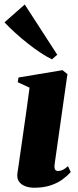

<svg xmlns="http://www.w3.org/2000/svg" viewBox="-50 -846 354 877"><path d="M106 11.5Q85 11.5 66.5 5Q48 -1.5 37.2 -16Q26.5 -30.5 29.5 -54Q30.5 -61.5 34.2 -86Q38 -110.5 43.2 -148.5Q48.5 -186.5 55.5 -234Q62.5 -281.5 70 -335.5Q77.5 -389.5 85 -445.5L31 -470.5L34.5 -492L235.5 -525.5L258 -507.5L199.5 -96Q197.5 -78 201.8 -71.5Q206 -65 215 -65Q226.5 -65 236.8 -70Q247 -75 260.5 -87L273 -60.5Q259 -44 236.2 -27Q213.5 -10 181 0.8Q148.5 11.5 106 11.5ZM187.5 -575Q165 -585.5 136.5 -604.2Q108 -623 77.8 -646.8Q47.5 -670.5 19.8 -695.8Q-8 -721 -29.5 -744L63 -825.5L211.5 -596Z"/></svg>

Font: Merriweather 120pt Black
Style: Italic
Weight: 900
Italic angle: -7.8°
Version: Version 2.101